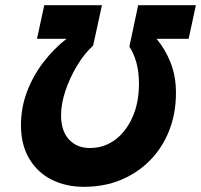

<svg xmlns="http://www.w3.org/2000/svg" viewBox="-20 -710 777 742"><path d="M737 -690 709 -560H585Q618 -521 639 -468.5Q660 -416 660 -351Q660 -271 633.5 -204.5Q607 -138 559 -89.5Q511 -41 446.5 -14.5Q382 12 305 12Q234 12 179 -16Q124 -44 92.5 -97.5Q61 -151 61 -226Q61 -293 84 -354.5Q107 -416 147 -468.5Q187 -521 237 -560H123L151 -690H374L340 -534Q306 -503 278 -456.5Q250 -410 233 -359.5Q216 -309 216 -265Q216 -204 246.5 -171Q277 -138 327 -138Q382 -138 424.5 -169.5Q467 -201 492 -257Q517 -313 517 -386Q517 -433 507 -468.5Q497 -504 480 -530L514 -690Z"/></svg>

Font: Radio Canada
Style: Bold Italic
Weight: 700
Italic angle: -12°
Designer: Charles Daoud, Etienne Aubert Bonn, Alexandre Saumier Demers, Jacques Le Bailly
Foundry: Radio-Canada
Version: Version 2.104; ttfautohint (v1.8.4.7-5d5b);gftools[0.9.28.de